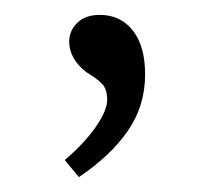

<svg xmlns="http://www.w3.org/2000/svg" viewBox="-20 -96 274 258"><path d="M86 142 67 119Q92 98 108 75.5Q124 53 124 38Q124 24 117.5 17Q111 10 96 1Q73 -17 73 -40Q73 -55 84 -65.5Q95 -76 114 -76Q142 -76 158.5 -55Q175 -34 175 4Q175 46 152 79.5Q129 113 86 142Z"/></svg>

Font: Readex Pro ExtraLight
Style: Regular
Weight: 200
Designer: Bonnie Shaver-Troup, Thomas Jockin
Foundry: Lexend
Version: Version 1.203; ttfautohint (v1.8.3)